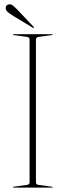

<svg xmlns="http://www.w3.org/2000/svg" viewBox="-20 -856 299 876"><path d="M144 -24Q144 -13.5 158 -12L217 -4Q220 -4 220 -2Q220 0 217 0H42Q39 0 39 -2Q39 -4 42 -4L101 -12Q115 -13.5 115 -24V-676Q115 -686.5 101 -688L42 -696Q39 -696 39 -698Q39 -700 42 -700H217Q220 -700 220 -698Q220 -696 217 -696L158 -688Q144 -686.5 144 -676ZM62 -809 133 -734Q136 -731 134.5 -729Q133 -727 129.5 -729.5L38 -785Q25.5 -793 16.8 -800Q8 -807 6 -816.5Q5 -823 8.5 -828.8Q12 -834.5 20 -836Q30 -838 39.5 -830.2Q49 -822.5 62 -809Z"/></svg>

Font: Fraunces 144pt S000 Thin
Style: Regular
Weight: 100
Version: Version 1.000; ttfautohint (v1.8.3)